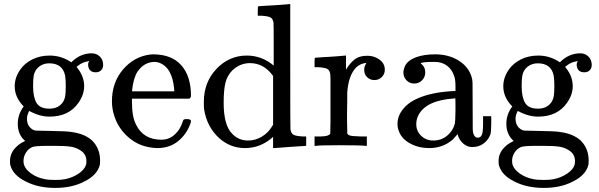

<svg xmlns="http://www.w3.org/2000/svg" viewBox="-20 -714 2932 940"><path d="M329 -409Q373 -453 429 -453Q453 -453 469 -437Q485 -421 485 -396Q485 -380 475 -370Q465 -360 449 -360Q417 -360 412 -390Q410 -404 415 -411Q415 -412 416 -414V-415Q412 -414 407 -413Q383 -409 363 -393Q355 -388 355 -386Q357 -384 359 -381Q392 -340 392 -292Q392 -251 365 -212Q318 -143 222 -143Q174 -143 123 -171Q112 -151 112 -133Q112 -98 138 -81Q147 -75 155.5 -74.5Q164 -74 227 -73Q311 -72 335 -67Q396 -58 431 -26Q470 13 470 72Q470 90 468 96Q454 145 392 175Q333 206 250 206Q168 206 107 175Q45 145 31 96Q29 90 29 75Q29 34 60 5Q75 -10 92 -18L103 -24Q67 -55 67 -108Q67 -154 96 -193Q52 -237 52 -292Q52 -334 79 -373Q100 -404 138 -423Q176 -442 223 -442Q274 -442 318 -416ZM142 -292Q142 -238 159 -210Q176 -182 222 -182Q254 -182 274 -198.5Q294 -215 299 -242Q302 -258 302 -292Q302 -326 299 -343Q287 -404 221 -404Q192 -404 171 -387.5Q150 -371 145 -343Q142 -327 142 -292ZM375 23Q353 8 325.5 4Q298 0 247 0H218Q151 0 138 6Q118 15 106.5 34Q95 53 95 74Q95 85 98 94Q106 117 134 136.5Q162 156 199 163Q217 167 250 167Q282 167 300 163Q337 155 365.5 135.5Q394 116 401 93Q403 88 403 75Q403 41 375 23Z M915 -245Q915 -238 908 -231H626V-216Q626 -142 646 -104Q682 -30 770 -30Q813 -30 842 -62Q862 -82 873 -114Q876 -125 879 -128Q882 -131 895 -131Q915 -131 915 -121Q915 -117 912 -108Q893 -56 851.5 -22.5Q810 11 750 11Q731 11 706 6Q649 -5 604 -46Q559 -87 540 -145Q528 -181 528 -218Q528 -310 582 -373.5Q636 -437 715 -447Q719 -448 729 -448Q820 -448 867.5 -394.5Q915 -341 915 -245ZM833 -275Q824 -384 759 -407Q752 -410 738 -411Q686 -411 653 -363Q633 -331 627 -274V-267H833Z M1188 -442Q1262 -442 1320 -393V-495Q1320 -599 1319 -603Q1316 -622 1304.5 -628.5Q1293 -635 1260 -637H1242V-660Q1242 -683 1244 -683L1254 -684Q1264 -685 1283 -686Q1302 -687 1320 -688Q1337 -689 1357 -690.5Q1377 -692 1387 -693Q1397 -694 1398 -694H1401V-390Q1401 -84 1402 -81Q1405 -61 1416.5 -54.5Q1428 -48 1461 -46H1479V0Q1477 0 1402.5 5Q1328 10 1324 11H1317V-44L1309 -37Q1252 11 1179 11Q1109 11 1055 -36Q993 -91 979 -180Q978 -188 978 -215Q978 -312 1040 -377Q1102 -442 1188 -442ZM1317 -342Q1272 -405 1204 -405Q1155 -405 1117 -369Q1092 -343 1083.5 -308Q1075 -273 1075 -211Q1075 -100 1117 -59Q1148 -26 1195 -26Q1230 -26 1262 -45Q1294 -64 1313 -97L1317 -103Z M1536 -46H1550Q1589 -46 1597 -60V-68Q1597 -77 1597.5 -91Q1598 -105 1598 -122.5Q1598 -140 1598 -161.5Q1598 -183 1598 -203Q1598 -234 1598 -269.5Q1598 -305 1598 -328L1597 -351Q1594 -370 1582.5 -376.5Q1571 -383 1538 -385H1520V-408Q1520 -431 1522 -431L1532 -432Q1542 -433 1560 -434Q1578 -435 1596 -436Q1612 -437 1631 -438.5Q1650 -440 1660 -441Q1670 -442 1671 -442H1674V-373Q1693 -405 1716 -423Q1739 -441 1777 -441Q1805 -441 1825 -430Q1864 -410 1864 -373Q1864 -351 1849 -336.5Q1834 -322 1813 -322Q1792 -322 1777.5 -336Q1763 -350 1763 -372Q1763 -389 1771 -400Q1773 -404 1773 -405Q1771 -407 1750 -401Q1734 -393 1726 -386Q1686 -348 1680 -260V-221Q1679 -182 1679 -154Q1679 -141 1679 -126.5Q1679 -112 1679.5 -101Q1680 -90 1680 -81Q1680 -72 1680 -66V-61Q1684 -53 1692 -51Q1702 -47 1745 -46H1776V0H1767Q1749 -3 1640 -3Q1542 -3 1528 0H1520V-46Z M1955 -359Q1955 -373 1963 -391Q1976 -418 2015 -433Q2054 -448 2110 -448Q2176 -448 2224.5 -418Q2273 -388 2288 -340Q2293 -326 2293.5 -308.5Q2294 -291 2294 -194Q2294 -96 2294.5 -79.5Q2295 -63 2300 -54Q2306 -40 2320 -40Q2333 -40 2339 -54Q2345 -66 2345 -109V-145H2385V-106Q2384 -66 2382 -59Q2373 -31 2349 -12.5Q2325 6 2292 6Q2267 6 2247.5 -11.5Q2228 -29 2221 -54V-58Q2218 -55 2209 -44.5Q2200 -34 2196 -30Q2147 11 2082 11Q2030 11 1989 -11Q1948 -33 1934 -69Q1926 -88 1926 -107Q1926 -154 1965 -193Q1988 -216 2022 -231Q2090 -262 2196 -268H2210V-290Q2210 -324 2204 -340Q2194 -373 2169 -392Q2144 -411 2107 -411Q2040 -411 2040 -403Q2062 -388 2062 -359Q2062 -337 2046.5 -321Q2031 -305 2008 -305Q1985 -305 1970 -321Q1955 -337 1955 -359ZM2210 -175Q2210 -233 2209 -233Q2206 -233 2204 -232Q2067 -223 2029 -151Q2018 -131 2018 -106Q2018 -72 2042 -49Q2066 -26 2101 -26Q2141 -26 2169.5 -50Q2198 -74 2207 -109Q2209 -116 2210 -175Z M2721 -409Q2765 -453 2821 -453Q2845 -453 2861 -437Q2877 -421 2877 -396Q2877 -380 2867 -370Q2857 -360 2841 -360Q2809 -360 2804 -390Q2802 -404 2807 -411Q2807 -412 2808 -414V-415Q2804 -414 2799 -413Q2775 -409 2755 -393Q2747 -388 2747 -386Q2749 -384 2751 -381Q2784 -340 2784 -292Q2784 -251 2757 -212Q2710 -143 2614 -143Q2566 -143 2515 -171Q2504 -151 2504 -133Q2504 -98 2530 -81Q2539 -75 2547.5 -74.5Q2556 -74 2619 -73Q2703 -72 2727 -67Q2788 -58 2823 -26Q2862 13 2862 72Q2862 90 2860 96Q2846 145 2784 175Q2725 206 2642 206Q2560 206 2499 175Q2437 145 2423 96Q2421 90 2421 75Q2421 34 2452 5Q2467 -10 2484 -18L2495 -24Q2459 -55 2459 -108Q2459 -154 2488 -193Q2444 -237 2444 -292Q2444 -334 2471 -373Q2492 -404 2530 -423Q2568 -442 2615 -442Q2666 -442 2710 -416ZM2534 -292Q2534 -238 2551 -210Q2568 -182 2614 -182Q2646 -182 2666 -198.5Q2686 -215 2691 -242Q2694 -258 2694 -292Q2694 -326 2691 -343Q2679 -404 2613 -404Q2584 -404 2563 -387.5Q2542 -371 2537 -343Q2534 -327 2534 -292ZM2767 23Q2745 8 2717.5 4Q2690 0 2639 0H2610Q2543 0 2530 6Q2510 15 2498.5 34Q2487 53 2487 74Q2487 85 2490 94Q2498 117 2526 136.5Q2554 156 2591 163Q2609 167 2642 167Q2674 167 2692 163Q2729 155 2757.5 135.5Q2786 116 2793 93Q2795 88 2795 75Q2795 41 2767 23Z"/></svg>

Font: MathJax_Main
Style: Regular
Weight: 400
Version: Version 1.1